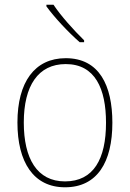

<svg xmlns="http://www.w3.org/2000/svg" viewBox="-20 -785 552 815"><path d="M207 -765H177V-758C211 -711 270 -648 318 -606H337V-614C294 -656 238 -718 207 -765ZM457 -264C457 -423 401 -538 259 -538C127 -538 54 -436 54 -265C54 -97 122 10 256 10C393 10 457 -97 457 -264ZM81 -265C81 -421 142 -513 259 -513C384 -513 430 -408 430 -264C430 -110 377 -15 256 -15C137 -15 81 -112 81 -265Z"/></svg>

Font: Noto Sans Sinhala UI SemiCondensed Thin
Style: Regular
Weight: 100
Width: 4
Designer: Jelle Bosma - Monotype Design Team
Foundry: Monotype Imaging Inc.
Version: Version 2.006